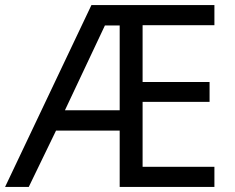

<svg xmlns="http://www.w3.org/2000/svg" viewBox="-21 -734 922 754"><path d="M821 0H449V-221H199L92 0H-1L338 -714H821V-635H539V-412H802V-334H539V-79H821ZM234 -301H449V-634H391Z"/></svg>

Font: Noto Sans Symbols 2
Style: Regular
Weight: 400
Designer: Monotype Design Team
Foundry: Monotype Imaging Inc.
Version: Version 2.008; ttfautohint (v1.8.4.7-5d5b)